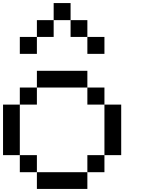

<svg xmlns="http://www.w3.org/2000/svg" viewBox="-20 -1243 929 1263"><path d="M222.7 0Q222.7 -27.3 222.7 -110.4Q250 -110.4 333 -110.4Q388.7 -110.4 554.7 -110.4Q554.7 -83 554.7 0Q471.7 0 222.7 0ZM110.4 -110.4Q110.4 -138.7 110.4 -222.7Q138.7 -222.7 222.7 -222.7Q222.7 -194.3 222.7 -110.4Q194.3 -110.4 110.4 -110.4ZM554.7 -110.4Q554.7 -138.7 554.7 -222.7Q583 -222.7 667 -222.7Q667 -194.3 667 -110.4Q638.7 -110.4 554.7 -110.4ZM0 -222.7Q0 -305.7 0 -554.7Q27.3 -554.7 110.4 -554.7Q110.4 -471.7 110.4 -222.7Q83 -222.7 0 -222.7ZM667 -222.7Q667 -305.7 667 -554.7Q694.3 -554.7 777.3 -554.7Q777.3 -471.7 777.3 -222.7Q750 -222.7 667 -222.7ZM110.4 -554.7Q110.4 -583 110.4 -667Q138.7 -667 222.7 -667Q222.7 -638.7 222.7 -554.7Q194.3 -554.7 110.4 -554.7ZM554.7 -554.7Q554.7 -583 554.7 -667Q583 -667 667 -667Q667 -638.7 667 -554.7Q638.7 -554.7 554.7 -554.7ZM222.7 -667Q222.7 -694.3 222.7 -777.3Q305.7 -777.3 554.7 -777.3Q554.7 -750 554.7 -667Q471.7 -667 222.7 -667ZM110.4 -888.7Q110.4 -917 110.4 -1000Q138.7 -1000 222.7 -1000Q222.7 -972.7 222.7 -888.7Q194.3 -888.7 110.4 -888.7ZM554.7 -888.7Q554.7 -917 554.7 -1000Q583 -1000 667 -1000Q667 -972.7 667 -888.7Q638.7 -888.7 554.7 -888.7ZM222.7 -1000Q222.7 -1027.3 222.7 -1110.4Q250 -1110.4 333 -1110.4Q333 -1083 333 -1000Q305.7 -1000 222.7 -1000ZM444.3 -1000Q444.3 -1027.3 444.3 -1110.4Q471.7 -1110.4 554.7 -1110.4Q554.7 -1083 554.7 -1000Q527.3 -1000 444.3 -1000ZM333 -1110.4Q333 -1138.7 333 -1222.7Q360.4 -1222.7 444.3 -1222.7Q444.3 -1194.3 444.3 -1110.4Q417 -1110.4 333 -1110.4Z"/></svg>

Font: Ingsat TST_CRD
Style: Regular
Weight: 300
Designer: Tofik Waleny
Version: 1.0